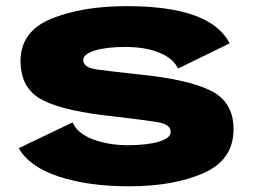

<svg xmlns="http://www.w3.org/2000/svg" viewBox="-20 -616 844 640"><path d="M410 5Q275.5 5 176.8 -27.2Q78 -59.5 42.5 -122L222 -208Q238 -171 290 -151.5Q342 -132 406 -132Q470 -132 509.5 -143.8Q549 -155.5 549 -176.5Q549 -201.5 505.2 -208.8Q461.5 -216 367.5 -227Q197.5 -244 123 -281.8Q48.5 -319.5 48.5 -412.5Q48.5 -511.5 151 -553.5Q253.5 -595.5 401.5 -595.5Q543.5 -595.5 628.5 -564.5Q713.5 -533.5 745.5 -471.5L573.5 -387.5Q557.5 -421.5 511 -440.5Q464.5 -459.5 397 -459.5Q334.5 -459.5 296 -447.5Q257.5 -435.5 257.5 -415.5Q257.5 -390.5 304.5 -384.2Q351.5 -378 442 -368Q602 -352.5 680.2 -315Q758.5 -277.5 758.5 -185.5Q758.5 -83 658.5 -39Q558.5 5 410 5Z"/></svg>

Font: Anybody ExtraExpanded ExtraBold
Style: Regular
Weight: 800
Width: 8
Designer: Tyler Finck
Foundry: Etcetera Type Company
Version: Version 1.010; ttfautohint (v1.8.3) -l 8 -r 50 -G 200 -x 14 